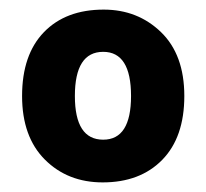

<svg xmlns="http://www.w3.org/2000/svg" viewBox="-20 -835 430 400"><path d="M364 -635Q364 -549 318 -502Q272 -455 194 -455Q121 -455 73.5 -502.5Q26 -550 26 -635Q26 -721 71.5 -768Q117 -815 196 -815Q267 -815 315.5 -768Q364 -721 364 -635ZM136 -635Q136 -544 195 -544Q253 -544 253 -635Q253 -727 195 -727Q136 -727 136 -635Z"/></svg>

Font: Noto Sans Kannada UI ExtraBold
Style: Regular
Weight: 800
Designer: Jelle Bosma - Monotype Design Team
Foundry: Monotype Imaging Inc.
Version: Version 2.005; ttfautohint (v1.8.4.7-5d5b)